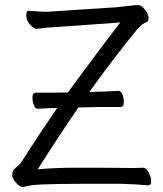

<svg xmlns="http://www.w3.org/2000/svg" viewBox="-20 -725 640 752"><path d="M204 -302H187L128 -299H127Q119 -299 113 -312.5Q107 -326 107 -344Q107 -362 122 -362H187L246 -363Q266 -391 285 -416Q379 -544 451 -637L199 -619Q175 -618 154.5 -615.5Q134 -613 124 -612H123Q113 -612 98 -628.5Q83 -645 83 -664Q83 -683 91 -683H93Q137 -679 155.5 -679Q174 -679 198 -681L440 -697Q463 -699 485 -702Q507 -705 521 -705Q535 -705 548.5 -686Q562 -667 562 -654.5Q562 -642 555 -639Q538 -633 517 -610Q424 -496 330 -365L372 -366Q387 -366 444 -369H445Q453 -369 459 -356Q465 -343 465 -324.5Q465 -306 451 -306H373L287 -304Q208 -189 128 -62Q200 -68 264 -68H374L502 -67Q524 -67 539 -68H540Q553 -68 562.5 -49.5Q572 -31 572 -15Q572 1 561 1H560Q522 -3 457 -5H292Q112 -5 86 4Q78 7 67.5 7Q57 7 42.5 -9.5Q28 -26 28 -37Q28 -48 30 -54Q32 -60 45 -71Q58 -82 62 -88Q139 -208 204 -302Z"/></svg>

Font: LXGW WenKai Lite
Style: Regular
Weight: 400
Designer: LXGW / Fontworks Inc.
Foundry: LXGW / Fontworks Inc.
Version: Version 1.511; March 25, 2025